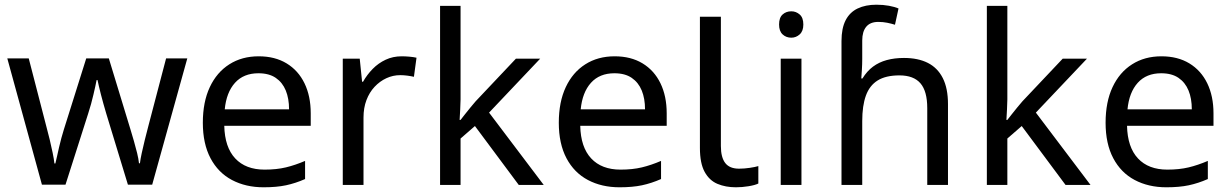

<svg xmlns="http://www.w3.org/2000/svg" viewBox="-20 -785 5222 815"><path d="M431 -303Q425 -324 419 -344.5Q413 -365 408.5 -383.5Q404 -402 400 -418Q396 -434 394 -445H390Q388 -434 384.5 -418Q381 -402 376.5 -383Q372 -364 366.5 -343.5Q361 -323 354 -302L258 -1H158L11 -537H102L176 -251Q184 -222 191 -192.5Q198 -163 203.5 -136.5Q209 -110 211 -91H215Q218 -103 222 -121Q226 -139 230.5 -159Q235 -179 240.5 -199Q246 -219 251 -235L346 -537H442L534 -235Q541 -212 548.5 -186Q556 -160 562 -135.5Q568 -111 570 -92H574Q576 -109 581.5 -134.5Q587 -160 594.5 -190.5Q602 -221 610 -251L685 -537H775L626 -1H523Z M1078 -546Q1147 -546 1196.5 -516Q1246 -486 1272.5 -431.5Q1299 -377 1299 -304V-251H932Q934 -160 978.5 -112.5Q1023 -65 1103 -65Q1154 -65 1193.5 -74.5Q1233 -84 1275 -102V-25Q1234 -7 1194 1.5Q1154 10 1099 10Q1023 10 964.5 -21Q906 -52 873.5 -113.5Q841 -175 841 -264Q841 -352 870.5 -415Q900 -478 953.5 -512Q1007 -546 1078 -546ZM1077 -474Q1014 -474 977.5 -433.5Q941 -393 934 -321H1207Q1207 -367 1193 -401Q1179 -435 1150.5 -454.5Q1122 -474 1077 -474Z M1685 -546Q1700 -546 1717.5 -544.5Q1735 -543 1748 -540L1737 -459Q1724 -462 1708.5 -464Q1693 -466 1679 -466Q1648 -466 1620 -453Q1592 -440 1570 -416.5Q1548 -393 1535.5 -360Q1523 -327 1523 -286V0H1435V-536H1507L1517 -438H1521Q1538 -468 1562 -492.5Q1586 -517 1617 -531.5Q1648 -546 1685 -546Z M1935 -363Q1935 -347 1933.5 -321Q1932 -295 1931 -276H1935Q1941 -284 1953 -299Q1965 -314 1977.5 -329.5Q1990 -345 1999 -355L2170 -536H2273L2056 -307L2288 0H2182L1996 -250L1935 -197V0H1848V-760H1935Z M2589 -546Q2658 -546 2707.5 -516Q2757 -486 2783.5 -431.5Q2810 -377 2810 -304V-251H2443Q2445 -160 2489.5 -112.5Q2534 -65 2614 -65Q2665 -65 2704.5 -74.5Q2744 -84 2786 -102V-25Q2745 -7 2705 1.5Q2665 10 2610 10Q2534 10 2475.5 -21Q2417 -52 2384.5 -113.5Q2352 -175 2352 -264Q2352 -352 2381.5 -415Q2411 -478 2464.5 -512Q2518 -546 2589 -546ZM2588 -474Q2525 -474 2488.5 -433.5Q2452 -393 2445 -321H2718Q2718 -367 2704 -401Q2690 -435 2661.5 -454.5Q2633 -474 2588 -474Z M3104 10Q3060 10 3025.5 -4.5Q2991 -19 2971 -55.5Q2951 -92 2951 -157V-714H3040V-165Q3040 -117 3058.5 -93Q3077 -69 3117 -69Q3139 -69 3162.5 -72.5Q3186 -76 3199 -80V-6Q3185 1 3157.5 5.5Q3130 10 3104 10Z M3382 -536V0H3294V-536ZM3339 -737Q3359 -737 3374.5 -723.5Q3390 -710 3390 -681Q3390 -653 3374.5 -639Q3359 -625 3339 -625Q3317 -625 3302 -639Q3287 -653 3287 -681Q3287 -710 3302 -723.5Q3317 -737 3339 -737Z M3552 -611Q3552 -665 3569.5 -699Q3587 -733 3620.5 -749Q3654 -765 3700 -765Q3729 -765 3753.5 -760.5Q3778 -756 3794 -749L3779 -680Q3763 -685 3745.5 -688.5Q3728 -692 3708 -692Q3674 -692 3657 -671.5Q3640 -651 3640 -613V-535Q3640 -513 3638.5 -488Q3637 -463 3636 -452H3641Q3660 -483 3685.5 -502Q3711 -521 3744 -530Q3777 -539 3817 -539Q3877 -539 3918.5 -518Q3960 -497 3982 -453.5Q4004 -410 4004 -343V0H3916V-326Q3916 -398 3887 -431.5Q3858 -465 3798 -465Q3740 -465 3705.5 -443.5Q3671 -422 3655.5 -379Q3640 -336 3640 -271V0H3552Z M4256 -363Q4256 -347 4254.5 -321Q4253 -295 4252 -276H4256Q4262 -284 4274 -299Q4286 -314 4298.5 -329.5Q4311 -345 4320 -355L4491 -536H4594L4377 -307L4609 0H4503L4317 -250L4256 -197V0H4169V-760H4256Z M4910 -546Q4979 -546 5028.5 -516Q5078 -486 5104.5 -431.5Q5131 -377 5131 -304V-251H4764Q4766 -160 4810.5 -112.5Q4855 -65 4935 -65Q4986 -65 5025.5 -74.5Q5065 -84 5107 -102V-25Q5066 -7 5026 1.5Q4986 10 4931 10Q4855 10 4796.5 -21Q4738 -52 4705.5 -113.5Q4673 -175 4673 -264Q4673 -352 4702.5 -415Q4732 -478 4785.5 -512Q4839 -546 4910 -546ZM4909 -474Q4846 -474 4809.5 -433.5Q4773 -393 4766 -321H5039Q5039 -367 5025 -401Q5011 -435 4982.5 -454.5Q4954 -474 4909 -474Z"/></svg>

Font: usinhala05
Style: Book
Weight: 400
Designer: Jelle Bosma - Monotype Design Team
Foundry: Monotype Imaging Inc.
Version: Version 2.003